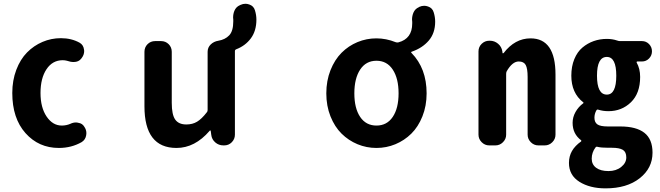

<svg xmlns="http://www.w3.org/2000/svg" viewBox="-20 -780 3540 1030"><path d="M295.9 13.7Q187.5 13.7 116.7 -65.9Q45.9 -145.5 45.9 -281.2Q45.9 -348.6 67.4 -405.3Q88.9 -461.9 125 -498.5Q161.1 -535.2 208 -555.2Q254.9 -575.2 306.6 -575.2Q363.3 -575.2 407.2 -550.8Q427.7 -539.1 430.7 -513.7Q431.6 -509.8 431.6 -506.8Q431.6 -486.3 418.9 -469.7L416 -465.8Q402.3 -447.3 375 -447.3Q358.4 -447.3 338.9 -454.1Q328.1 -457 316.4 -457Q261.7 -457 229.5 -408.7Q197.3 -360.4 197.3 -281.2Q197.3 -203.1 230 -154.8Q262.7 -106.4 311.5 -106.4Q335.9 -106.4 358.4 -116.2Q372.1 -123 387.7 -123Q393.6 -123 400.4 -121.1Q421.9 -118.2 432.6 -99.6Q443.4 -84 443.4 -65.4Q443.4 -60.5 442.4 -54.7Q438.5 -30.3 418 -17.6Q363.3 13.7 295.9 13.7Z M1231.4 -674.8Q1230.5 -679.7 1230.5 -685.5Q1230.5 -705.1 1237.3 -721.7Q1246.1 -743.2 1266.6 -752L1270.5 -753.9Q1283.2 -759.8 1296.9 -759.8Q1306.6 -759.8 1317.4 -755.9Q1340.8 -748 1347.7 -724.6Q1355.5 -699.2 1355.5 -674.8Q1355.5 -614.3 1325.7 -574.2Q1295.9 -534.2 1247.1 -515.6Q1240.2 -512.7 1240.2 -505.9V-57.6Q1240.2 -34.2 1223.6 -17.1Q1207 0 1182.6 0H1178.7Q1153.3 0 1134.8 -16.1Q1116.2 -32.2 1113.3 -56.6L1110.4 -78.1Q1109.4 -80.1 1107.4 -80.1Q1105.5 -80.1 1104.5 -78.1Q1025.4 13.7 926.8 13.7Q754.9 13.7 754.9 -210V-502Q754.9 -526.4 771.5 -543Q788.1 -559.6 812.5 -559.6H843.8Q868.2 -559.6 884.8 -543Q901.4 -526.4 901.4 -502V-228.5Q901.4 -165 919.9 -138.7Q938.5 -112.3 979.5 -112.3Q1012.7 -112.3 1037.1 -127Q1061.5 -141.6 1088.9 -176.8Q1093.8 -181.6 1093.8 -189.5V-502Q1093.8 -525.4 1110.4 -541.5Q1127 -557.6 1151.4 -561.5Q1187.5 -567.4 1209.5 -590.3Q1231.4 -613.3 1231.4 -665Q1231.4 -669.9 1231.4 -674.8Z M2118.2 -279.3Q2118.2 -359.4 2086.9 -406.7Q2055.7 -454.1 1999.5 -454.1Q1943.4 -454.1 1912.1 -406.7Q1880.9 -359.4 1880.9 -279.3Q1880.9 -199.2 1912.1 -152.8Q1943.4 -106.4 1999.5 -106.4Q2055.7 -106.4 2086.9 -152.8Q2118.2 -199.2 2118.2 -279.3ZM2191.4 -663.1Q2190.4 -668.9 2190.4 -674.8Q2190.4 -693.4 2197.3 -710.9Q2206.1 -732.4 2226.6 -741.2L2229.5 -743.2Q2242.2 -749 2255.9 -749Q2265.6 -749 2276.4 -745.1Q2299.8 -737.3 2306.6 -713.9Q2314.5 -688.5 2314.5 -664.1Q2314.5 -602.5 2280.3 -562.5Q2246.1 -522.5 2189.5 -502.9Q2182.6 -501 2187.5 -496.1Q2268.6 -413.1 2268.6 -279.3Q2268.6 -211.9 2246.1 -155.8Q2223.6 -99.6 2186.5 -63Q2149.4 -26.4 2101.1 -6.3Q2052.7 13.7 1999.5 13.7Q1946.3 13.7 1897.9 -6.3Q1849.6 -26.4 1812.5 -63Q1775.4 -99.6 1752.9 -155.8Q1730.5 -211.9 1730.5 -279.3Q1730.5 -346.7 1752.9 -403.3Q1775.4 -460 1812.5 -497.1Q1849.6 -534.2 1897.9 -554.2Q1946.3 -574.2 1999 -574.2Q2051.8 -574.2 2102.5 -553.7Q2110.4 -550.8 2117.2 -552.7Q2191.4 -572.3 2191.4 -654.3Q2191.4 -658.2 2191.4 -663.1Z M2604.5 0Q2581.1 0 2564 -17.1Q2546.9 -34.2 2546.9 -57.6V-503.9Q2546.9 -528.3 2564 -544.9Q2581.1 -561.5 2604.5 -561.5H2608.4Q2632.8 -561.5 2651.9 -545.4Q2670.9 -529.3 2674.8 -504.9L2675.8 -496.1Q2675.8 -494.1 2677.7 -494.1Q2679.7 -494.1 2681.6 -495.1Q2742.2 -574.2 2826.2 -574.2Q2960 -574.2 2960 -379.9V-57.6Q2960 -34.2 2942.9 -17.1Q2925.8 0 2902.3 0H2868.2Q2844.7 0 2827.6 -17.1Q2810.5 -34.2 2810.5 -57.6V-367.2Q2810.5 -412.1 2800.3 -431.2Q2790 -450.2 2762.7 -450.2Q2728.5 -450.2 2698.2 -397.5Q2695.3 -391.6 2695.3 -383.8V-57.6Q2695.3 -34.2 2678.2 -17.1Q2661.1 0 2637.7 0Z M3228.5 230.5Q3144.5 230.5 3088.4 195.3Q3032.2 160.2 3032.2 93.8Q3032.2 58.6 3048.3 30.3Q3064.5 2 3097.7 -21.5Q3098.6 -22.5 3098.6 -24.4Q3098.6 -26.4 3097.7 -27.3Q3051.8 -61.5 3051.8 -121.1Q3051.8 -151.4 3067.4 -179.2Q3083 -207 3108.4 -225.6Q3110.4 -226.6 3110.4 -228.5Q3110.4 -230.5 3108.4 -231.4Q3044.9 -281.2 3044.9 -374Q3044.9 -423.8 3061 -462.9Q3077.1 -502 3104.5 -524.9Q3131.8 -547.9 3165 -559.6Q3198.2 -571.3 3235.4 -571.3Q3265.6 -571.3 3291 -562.5Q3298.8 -559.6 3305.7 -559.6H3423.8Q3446.3 -559.6 3461.9 -543.5Q3477.5 -527.3 3477.5 -504.9Q3477.5 -482.4 3461.9 -466.3Q3446.3 -450.2 3423.8 -450.2H3399.4Q3396.5 -450.2 3395.5 -448.2Q3394.5 -446.3 3395.5 -444.3Q3414.1 -411.1 3414.1 -367.2Q3414.1 -279.3 3364.7 -231.4Q3315.4 -183.6 3244.1 -183.6Q3214.8 -183.6 3190.4 -191.4Q3183.6 -194.3 3179.7 -188.5Q3168.9 -169.9 3168.9 -148.4Q3168.9 -124 3184.6 -112.8Q3200.2 -101.6 3241.2 -101.6H3307.6Q3393.6 -101.6 3437 -67.4Q3480.5 -33.2 3480.5 39.1Q3480.5 122.1 3411.6 176.3Q3342.8 230.5 3228.5 230.5ZM3235.4 -272.5Q3286.1 -272.5 3286.1 -374Q3286.1 -474.6 3235.4 -474.6Q3182.6 -474.6 3182.6 -374Q3182.6 -272.5 3235.4 -272.5ZM3244.1 137.7Q3285.2 137.7 3312.5 115.7Q3339.8 93.8 3339.8 64.5Q3339.8 35.2 3321.3 23.9Q3302.7 12.7 3262.7 12.7H3243.2Q3205.1 12.7 3185.5 7.8Q3184.6 6.8 3182.6 6.8Q3177.7 6.8 3174.8 10.7Q3154.3 38.1 3154.3 71.3Q3154.3 102.5 3178.2 120.1Q3202.1 137.7 3244.1 137.7Z"/></svg>

Font: Gen Jyuu Gothic Monospace Bold
Style: Bold
Weight: 700
Designer: [Source Han Sans]
Ryoko NISHIZUKA  (kana & ideographs); Paul D. Hunt (Latin, Greek & Cyrillic); Wenlong ZHANG  (bopomofo
Version: Version 1.002.20150607